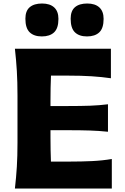

<svg xmlns="http://www.w3.org/2000/svg" viewBox="-20 -1080 715 1100"><path d="M65.4 0H620.6V-169.1Q565.9 -159.8 506.4 -157.1Q446.9 -154.3 380.7 -154.3H271.8Q270.5 -187 269.9 -220.5Q269.2 -253.9 269.2 -291.5V-334H370.6Q441.6 -334 494.1 -332.3Q546.7 -330.6 598.6 -325.2V-482.6Q549.3 -476.4 496.7 -474.4Q444 -472.5 370.9 -472.5H269.2V-502.1Q269.2 -542.2 269.9 -577.2Q270.5 -612.3 272.1 -646.8H367.5Q446.9 -646.8 505.5 -643Q564.1 -639.2 615.4 -631.7V-800.8H65.4Q72.8 -734.9 76.5 -672.9Q80.2 -610.8 80.2 -532.9V-260.9Q80.2 -185.4 76.5 -124.8Q72.8 -64.3 65.4 0ZM478.4 -871.3Q524.1 -871.3 548.8 -894.7Q573.6 -918.1 573.6 -971.7Q573.6 -1015.1 549.2 -1037.5Q524.9 -1059.9 479.8 -1059.9Q434.2 -1059.9 409.5 -1038.8Q384.8 -1017.7 384.8 -972.8Q384.8 -918.6 409.2 -894.9Q433.6 -871.3 478.4 -871.3ZM219.6 -871.3Q265.3 -871.3 290 -894.7Q314.8 -918.1 314.8 -971.7Q314.8 -1015.1 290.4 -1037.5Q266 -1059.9 220.9 -1059.9Q175.3 -1059.9 150.4 -1038.8Q125.5 -1017.7 125.5 -972.8Q125.5 -918.6 150.1 -894.9Q174.8 -871.3 219.6 -871.3Z"/></svg>

Font: Pinar FD VF
Style: Regular
Weight: 300
Designer: Amin Abedi
Version: Version 2.000